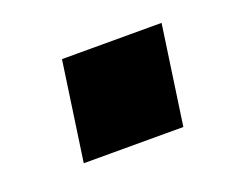

<svg xmlns="http://www.w3.org/2000/svg" viewBox="-44 -500 334 279"><g transform="rotate(-20 122.5 -360.5)"><path d="M47 -284H201L223 -437H69Z"/></g></svg>

Font: Ronzino Bold
Style: Italic
Weight: 700
Italic angle: -8°
Designer: Nunzio Mazzaferro
Foundry: Collletttivo
Version: Version 1.000;Glyphs 3.3 (3337)